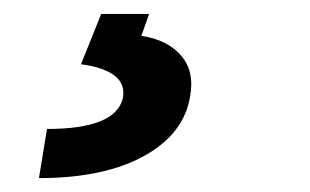

<svg xmlns="http://www.w3.org/2000/svg" viewBox="-20 -23 450 279"><path d="M127.1 -2.8H196.7L185.4 29.1Q223.4 34.8 243.1 57.7Q262.8 80.6 256.4 116.1Q247.9 171.2 189.6 203.5Q131.4 235.8 36.6 235.8L48.3 164.4Q147.7 164.4 158.4 120Q166.5 79.9 97.7 70.3Z"/></svg>

Font: Inter UI Extra Bold
Style: Italic
Weight: 800
Italic angle: 9.39999°
Designer: Rasmus Andersson
Foundry: rsms
Version: 3.2;8d6f07862